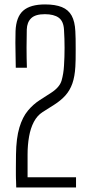

<svg xmlns="http://www.w3.org/2000/svg" viewBox="-20 -826 394 846"><path d="M51.5 0Q51 -19 50.8 -27.2Q50.5 -35.5 50.2 -40.8Q50 -46 50 -55.5Q50 -65 50 -85.2Q50 -105.5 50.5 -145Q51.5 -218 65.5 -264.2Q79.5 -310.5 103 -338.5Q126.5 -366.5 154.5 -384.5L205 -417Q243 -441.5 251.5 -471.5Q260 -501.5 262 -536.5Q264.5 -574 264.5 -615Q264.5 -656 262 -695Q260 -732.5 238.8 -748Q217.5 -763.5 177.5 -763.5Q136 -763.5 117.5 -745.8Q99 -728 98 -696Q97 -663.5 97 -616.8Q97 -570 98.5 -527.5H49.5Q49 -563.5 48.5 -589.2Q48 -615 47.8 -638Q47.5 -661 48.5 -689Q51 -751.5 82.2 -779Q113.5 -806.5 178.5 -806.5Q223.5 -806.5 252.5 -794.8Q281.5 -783 295.8 -757Q310 -731 312 -688Q313 -676.5 313.2 -654.5Q313.5 -632.5 313.5 -608Q313.5 -583.5 313.2 -562.8Q313 -542 312 -532Q309.5 -488.5 298.8 -458Q288 -427.5 268 -405.2Q248 -383 218 -364L167.5 -332Q144 -317 129.2 -289Q114.5 -261 108 -223.8Q101.5 -186.5 101.5 -145V-45H315V0Z"/></svg>

Font: Big Shoulders Text ExtraLight
Style: Regular
Weight: 250
Version: Version 2.002